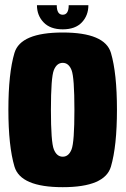

<svg xmlns="http://www.w3.org/2000/svg" viewBox="-20 -732 497 756"><path d="M227 5Q61 5 37 -76Q13 -157 13 -300Q13 -443.5 37 -523.8Q61 -604 227 -604Q393 -604 416.8 -523.8Q440.5 -443.5 440.5 -300Q440.5 -157 416.8 -76Q393 5 227 5ZM227 -115Q250.5 -115 261.8 -143.8Q273 -172.5 273 -299.5Q273 -427 261.8 -455.8Q250.5 -484.5 227 -484.5Q203.5 -484.5 192 -455.8Q180.5 -427 180.5 -299.5Q180.5 -172.5 192 -143.8Q203.5 -115 227 -115ZM227 -616.5Q178 -616.5 151.8 -643.8Q125.5 -671 125.5 -711.5H203.5Q203.5 -674 227 -674Q250.5 -674 250.5 -711.5H328Q328 -671 302.2 -643.8Q276.5 -616.5 227 -616.5Z"/></svg>

Font: Anybody Condensed ExtraBold
Style: Regular
Weight: 800
Width: 3
Designer: Tyler Finck
Foundry: Etcetera Type Company
Version: Version 1.010; ttfautohint (v1.8.3) -l 8 -r 50 -G 200 -x 14 